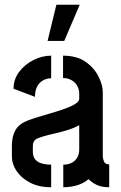

<svg xmlns="http://www.w3.org/2000/svg" viewBox="-20 -787 509 807"><path d="M180 -615 217 -767H315L250 -615ZM195 0Q143 0 106 -19.5Q69 -39 49.5 -68.5Q30 -98 30 -128V-178Q30 -190 33 -207Q36 -224 46.5 -242.5Q57 -261 82 -274Q98 -282 126.5 -291Q155 -300 186.5 -309Q218 -318 247 -328Q276 -338 294.5 -349Q313 -360 313 -372V-393Q313 -413 303.5 -428Q294 -443 279 -451Q264 -459 245 -459V-553Q302 -553 338.5 -528Q375 -503 393.5 -466.5Q412 -430 412 -399V-129Q412 -123 416.5 -109.5Q421 -96 439 -96V0Q408 0 387.5 -9.5Q367 -19 352 -34Q333 -17 305 -8.5Q277 0 246 0V-95Q266 -95 281 -102.5Q296 -110 304.5 -124.5Q313 -139 313 -158V-261Q294 -250 267.5 -241.5Q241 -233 212 -226.5Q183 -220 161 -213.5Q139 -207 130 -201Q118 -193 118 -172V-150Q118 -131 126.5 -119Q135 -107 152.5 -101Q170 -95 195 -95ZM127 -380 37 -414Q37 -454 60.5 -485Q84 -516 120.5 -534.5Q157 -553 195 -553V-458Q176 -458 160.5 -449Q145 -440 136 -423Q127 -406 127 -380Z"/></svg>

Font: Stick No Bills SemiBold
Style: Regular
Weight: 600
Designer: Kosala Senevirathne, Siva Puranthara, Lasantha Premarathna, Tharique Azeez
Foundry: mooniak
Version: Version 2.000